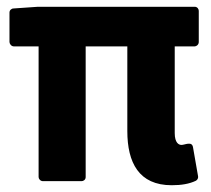

<svg xmlns="http://www.w3.org/2000/svg" viewBox="-20 -523 624 567"><path d="M94 0C94 5 99 12 107 12H221C226 12 233 8 233 0V-386H356V-136C356 -43 390 24 487 24C516 24 539 20 558 11C562 9 566 4 565 -2L550 -88C547 -107 526 -95 516 -95C508 -95 496 -101 496 -130V-386H555C560 -386 567 -391 567 -399V-491C567 -496 563 -503 555 -503H93H92L20 -498C14 -498 8 -493 8 -486V-399C8 -394 13 -386 21 -386H94Z"/></svg>

Font: Falling Sky
Style: Bd
Weight: 700
Designer: Paul D. Hunt
Foundry: Adobe Systems Incorporated
Version: Version 1.02